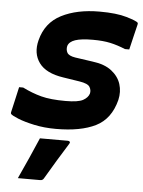

<svg xmlns="http://www.w3.org/2000/svg" viewBox="-56 -593 664 891"><g transform="rotate(5 276.5 -147.5)"><path d="M250 -122Q309 -122 331.5 -134.5Q354 -147 360 -166Q364 -182 355 -197Q346 -212 307 -218L230 -230Q149 -242 117 -286Q85 -330 101 -392Q122 -475 194.5 -512Q267 -549 372 -549Q451 -549 498 -535Q545 -521 552 -513Q554 -509 552 -503Q545 -473 538 -445Q531 -417 524 -386H504Q468 -401 434 -408.5Q400 -416 352 -416Q298 -416 270 -406.5Q242 -397 236 -377Q232 -360 239.5 -346Q247 -332 277 -327L360 -315Q416 -308 448.5 -282.5Q481 -257 492 -222Q503 -187 494 -148Q471 -58 401.5 -23.5Q332 11 217 11Q162 11 115.5 1Q69 -9 39.5 -21Q10 -33 4 -40Q2 -43 3 -48Q11 -83 17.5 -111.5Q24 -140 30 -167H49Q93 -145 136.5 -133.5Q180 -122 250 -122ZM147 61H277Q283 61 286 64.5Q289 68 285 74Q258 117 233.5 157.5Q209 198 182 244Q180 248 176 251Q172 254 165 254H61Q84 204 106 155Q128 106 147 61Z"/></g></svg>

Font: Recursive Sn Lnr St
Style: Bold Italic
Weight: 700
Italic angle: -15°
Version: Version 1.079;hotconv 1.0.112;makeotfexe 2.5.65598; ttfautoh